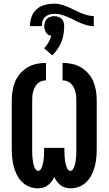

<svg xmlns="http://www.w3.org/2000/svg" viewBox="-20 -1012 590 1044"><path d="M185 12Q161 12 138 2.5Q115 -7 98 -24.5Q81 -42 70.5 -64Q60 -86 54 -109.5Q48 -133 46 -157Q44 -181 44 -205V-465Q44 -491 48 -517Q52 -543 62 -567.5Q72 -592 89.5 -612Q107 -632 129.5 -645.5Q152 -659 178 -664.5Q204 -670 230 -670V-575Q217 -575 205 -570.5Q193 -566 184 -557.5Q175 -549 169.5 -538Q164 -527 160.5 -514.5Q157 -502 156 -490Q155 -478 155 -465V-205Q155 -197 155 -188.5Q155 -180 155.5 -171.5Q156 -163 156.5 -155Q157 -147 158.5 -138.5Q160 -130 161.5 -122Q163 -114 166 -106Q169 -98 174 -90.5Q179 -83 187 -83Q195 -83 200.5 -90Q206 -97 208.5 -105Q211 -113 213 -120.5Q215 -128 216 -136Q217 -144 218 -152.5Q219 -161 219 -169Q219 -177 219.5 -185Q220 -193 220 -201V-208H330V-201Q330 -193 330.5 -185Q331 -177 331 -169Q331 -161 332 -152.5Q333 -144 334 -136Q335 -128 337 -120.5Q339 -113 341.5 -105Q344 -97 349.5 -90Q355 -83 363 -83Q371 -83 376 -90.5Q381 -98 384 -106Q387 -114 388.5 -122Q390 -130 391.5 -138.5Q393 -147 393.5 -155Q394 -163 394.5 -171.5Q395 -180 395 -188.5Q395 -197 395 -205V-465Q395 -478 394 -490Q393 -502 389.5 -514.5Q386 -527 380.5 -538Q375 -549 366 -557.5Q357 -566 345 -570.5Q333 -575 320 -575V-670Q346 -670 372 -664.5Q398 -659 420.5 -645.5Q443 -632 460.5 -612Q478 -592 488 -567.5Q498 -543 502 -517Q506 -491 506 -465V-205Q506 -181 504 -157Q502 -133 496 -109.5Q490 -86 479.5 -64Q469 -42 452 -24.5Q435 -7 412 2.5Q389 12 365 12Q351 12 336.5 8.5Q322 5 310.5 -4Q299 -13 290 -24.5Q281 -36 275 -49Q269 -36 260 -24.5Q251 -13 239.5 -4Q228 5 213.5 8.5Q199 12 185 12ZM143 -870Q143 -895 151.5 -920Q160 -945 179.5 -962Q199 -979 224 -985.5Q249 -992 275 -992Q294 -992 312.5 -987Q331 -982 348.5 -974.5Q366 -967 383 -958.5Q400 -950 417 -942.5Q434 -935 452.5 -930Q471 -925 490 -925V-870Q465 -870 441.5 -878Q418 -886 395 -897L370 -910Q347 -921 323.5 -929Q300 -937 275 -937Q261 -937 248 -933Q235 -929 225 -919.5Q215 -910 211 -896.5Q207 -883 207 -870ZM264 -711 220 -750Q234 -764 243.5 -781Q253 -798 259 -817Q250 -819 242.5 -823.5Q235 -828 230 -835.5Q225 -843 223 -852Q221 -861 221 -870Q221 -880 224 -891Q227 -902 235 -909.5Q243 -917 253.5 -920.5Q264 -924 275 -924Q286 -924 296.5 -920.5Q307 -917 315 -909.5Q323 -902 326 -891Q329 -880 329 -870Q329 -848 325.5 -826Q322 -804 313.5 -783.5Q305 -763 292.5 -744.5Q280 -726 264 -711Z"/></svg>

Font: Lode
Style: Bold
Weight: 700
Monospace: yes
Designer: Belleve Invis
Foundry: Belleve Invis
Version: Version 29.2.0; ttfautohint (v1.8.3)